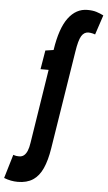

<svg xmlns="http://www.w3.org/2000/svg" viewBox="-184 -790 589 1050"><g transform="rotate(5 110.5 -265.0)"><path d="M-45.4 220Q-64.3 220 -83.1 216.4Q-102 212.8 -121.4 205.3L-82.4 74.8Q-71.1 78.8 -64 79.6Q-57 80.4 -50.2 80.4Q-34.5 80.4 -23.6 71.6Q-12.8 62.9 -5.4 45.4Q1.9 27.9 5.8 0.9L69.5 -404.8H25.1L42.5 -508.8L87.2 -515.5Q105.3 -636 147.9 -693Q190.5 -750 252.7 -750Q282 -750 302.3 -743.6Q322.6 -737.2 341.6 -727.6L305.9 -620Q299.9 -622.7 293.3 -624Q286.6 -625.4 280.8 -626.4Q275 -627.4 269.4 -627.4Q245.1 -627.4 230.6 -603.8Q216.1 -580.2 206.3 -515.5L121.1 21.3Q110.6 88.2 90.6 132.4Q70.6 176.6 37.4 198.3Q4.1 220 -45.4 220Z"/></g></svg>

Font: Georama
Style: Italic
Weight: 400
Width: 2
Italic angle: -9°
Designer: Jean-Baptiste Levee
Foundry: Production Type
Version: Version 1.000